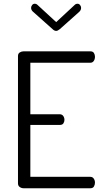

<svg xmlns="http://www.w3.org/2000/svg" viewBox="-20 -1005 548 1025"><path d="M280 -887 379 -979Q385 -985 394 -985Q402 -985 407.5 -978Q413 -971 413 -963Q413 -950 401 -940L300 -850Q288 -840 280 -840Q270 -840 260 -850L159 -940Q146 -950 146 -963Q146 -971 151.5 -978Q157 -985 165 -985Q174 -985 180 -979ZM142 -395H299Q311 -395 317.5 -386Q324 -377 324 -365Q324 -355 318.5 -346.5Q313 -338 299 -338H142V-61H462Q474 -61 480.5 -51.5Q487 -42 487 -30Q487 -19 481.5 -9.5Q476 0 462 0H106Q95 0 85.5 -6.5Q76 -13 76 -26V-706Q76 -719 85.5 -725Q95 -731 106 -731H462Q476 -731 481.5 -722Q487 -713 487 -702Q487 -689 480.5 -679.5Q474 -670 462 -670H142Z"/></svg>

Font: Dosis
Style: Book
Weight: 400
Designer: EdgarTolentino, PabloImpallari, IginoMarini
Foundry: EdgarTolentino, PabloImpallari, IginoMarini
Version: Version 1.007